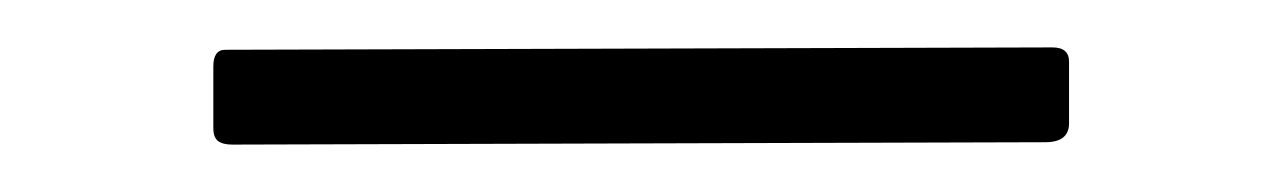

<svg xmlns="http://www.w3.org/2000/svg" viewBox="-20 41 541 81"><path d="M431 93Q431 101 421 101L78 102Q74 102 72 100.5Q70 99 70 95V69Q70 62 75 62L424 61Q431 61 431 67Z"/></svg>

Font: Libre Franklin Thin
Style: Regular
Weight: 100
Designer: Pablo Impallari, Rodrigo Fuenzalida, Nhung Nguyen
Foundry: Impallari Type
Version: Version 3.000